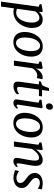

<svg xmlns="http://www.w3.org/2000/svg" viewBox="1340 -2148 1062 3783"><g transform="rotate(90 1871.5 -257.0)"><path d="M12 254 113 -488 60 -510 67 -544.5 199.5 -567 219.5 -556.5 211 -487Q226.5 -507.5 249.5 -525.8Q272.5 -544 301.2 -555.5Q330 -567 364 -567Q420.5 -567 457.5 -540.5Q494.5 -514 513 -466.5Q531.5 -419 531.5 -355.5Q531.5 -305 517.8 -253Q504 -201 477.5 -154Q451 -107 412.5 -70Q374 -33 324.5 -11.5Q275 10 215.5 10Q199 10 180.5 7Q162 4 145 0.5L110 254ZM153.5 -62.5Q169 -52.5 187.8 -48.2Q206.5 -44 228 -44Q268 -44 299.8 -62.8Q331.5 -81.5 355 -113Q378.5 -144.5 394.2 -184.8Q410 -225 417.8 -268.2Q425.5 -311.5 425.5 -352.5Q425.5 -399 414.5 -432.5Q403.5 -466 383.2 -484Q363 -502 334.5 -502Q305.5 -502 280.2 -489Q255 -476 235.5 -456.8Q216 -437.5 203.5 -419Z M896 -567.5Q960.5 -567.5 1005.2 -540.8Q1050 -514 1073.2 -463Q1096.5 -412 1096.5 -339Q1096.5 -271.5 1076.5 -208.8Q1056.5 -146 1018.8 -96.2Q981 -46.5 928.2 -17.8Q875.5 11 810.5 11Q747.5 11 702.5 -15Q657.5 -41 634 -91.2Q610.5 -141.5 610 -213Q610 -282 630 -345.5Q650 -409 687.8 -459Q725.5 -509 778.2 -538.2Q831 -567.5 896 -567.5ZM880.5 -515Q847.5 -515 821.5 -496.8Q795.5 -478.5 776.2 -448Q757 -417.5 744 -379Q731 -340.5 725 -299.5Q719 -258.5 719 -219.5Q719 -159 732 -119.2Q745 -79.5 769.2 -60.2Q793.5 -41 828 -41Q860.5 -41 886 -59Q911.5 -77 930.8 -107.5Q950 -138 962.5 -176.5Q975 -215 981.5 -256Q988 -297 987.5 -335.5Q987.5 -396.5 975.2 -436Q963 -475.5 939.5 -495.2Q916 -515 880.5 -515Z M1174.5 0 1241 -481 1190 -506 1197 -543 1318.5 -565.5 1339 -554 1332.5 -465 1327 -424Q1335.5 -446.5 1352.5 -471.5Q1369.5 -496.5 1393 -518Q1416.5 -539.5 1445.8 -553Q1475 -566.5 1508 -566.5Q1517.5 -566.5 1527 -564.8Q1536.5 -563 1541 -559.5L1518.5 -448.5Q1513 -452.5 1500.8 -455.8Q1488.5 -459 1469.5 -459Q1450 -459 1429.2 -452.5Q1408.5 -446 1388.5 -433.2Q1368.5 -420.5 1352 -401.2Q1335.5 -382 1323.5 -356L1274.5 0Z M1700 -175.5Q1697.5 -158.5 1696 -145.5Q1694.5 -132.5 1693.5 -121Q1692.5 -109.5 1692.5 -96.5Q1692.5 -80 1700.8 -71.2Q1709 -62.5 1725 -62.5Q1761.5 -62.5 1786.8 -75.2Q1812 -88 1827.5 -100.5L1839.5 -60.5Q1828 -46.5 1805.2 -30.2Q1782.5 -14 1749.8 -2Q1717 10 1675 10Q1637.5 10 1613.2 -9.5Q1589 -29 1589 -74Q1589 -79 1589.2 -86Q1589.5 -93 1590.5 -102.5Q1591.5 -112 1593 -124.5Q1594.5 -137 1596.5 -154L1643.5 -492.5H1580.5L1589.5 -532.5L1654 -553Q1664.5 -564.5 1676 -589Q1687.5 -613.5 1698.2 -641.2Q1709 -669 1716.5 -690.5H1772.5L1753.5 -554H1880L1871.5 -492.5H1745.5Z M2006.5 10Q1984.5 10 1968.8 3.2Q1953 -3.5 1945.2 -17.5Q1937.5 -31.5 1939.5 -53Q1941.5 -73 1946.8 -108Q1952 -143 1959 -188Q1966 -233 1974 -283.5Q1982 -334 1989.5 -385.8Q1997 -437.5 2003.5 -485L1941.5 -508.5L1948 -543L2092 -565.5L2114 -555L2043 -87.5Q2040 -69.5 2045 -60.8Q2050 -52 2058.5 -52Q2068.5 -52 2080 -58.8Q2091.5 -65.5 2108.5 -82L2121.5 -57Q2116.5 -49.5 2101.2 -33.5Q2086 -17.5 2062 -3.8Q2038 10 2006.5 10ZM2074 -631Q2048.5 -631 2032.2 -648.2Q2016 -665.5 2016.5 -693.5Q2017.5 -726 2037.5 -747.2Q2057.5 -768.5 2087 -768.5Q2112.5 -768.5 2127.8 -752Q2143 -735.5 2143 -709.5Q2143 -675 2123.5 -653Q2104 -631 2074 -631Z M2489 -567.5Q2553.5 -567.5 2598.2 -540.8Q2643 -514 2666.2 -463Q2689.5 -412 2689.5 -339Q2689.5 -271.5 2669.5 -208.8Q2649.5 -146 2611.8 -96.2Q2574 -46.5 2521.2 -17.8Q2468.5 11 2403.5 11Q2340.5 11 2295.5 -15Q2250.5 -41 2227 -91.2Q2203.5 -141.5 2203 -213Q2203 -282 2223 -345.5Q2243 -409 2280.8 -459Q2318.5 -509 2371.2 -538.2Q2424 -567.5 2489 -567.5ZM2473.5 -515Q2440.5 -515 2414.5 -496.8Q2388.5 -478.5 2369.2 -448Q2350 -417.5 2337 -379Q2324 -340.5 2318 -299.5Q2312 -258.5 2312 -219.5Q2312 -159 2325 -119.2Q2338 -79.5 2362.2 -60.2Q2386.5 -41 2421 -41Q2453.5 -41 2479 -59Q2504.5 -77 2523.8 -107.5Q2543 -138 2555.5 -176.5Q2568 -215 2574.5 -256Q2581 -297 2580.5 -335.5Q2580.5 -396.5 2568.2 -436Q2556 -475.5 2532.5 -495.2Q2509 -515 2473.5 -515Z M2926 -436.5Q2945 -463.5 2968.5 -487.2Q2992 -511 3018.5 -529Q3045 -547 3073.5 -557Q3102 -567 3132 -567Q3185 -567 3216.8 -535.2Q3248.5 -503.5 3248.5 -422.5Q3248.5 -401.5 3244.2 -370.5Q3240 -339.5 3234.2 -306.8Q3228.5 -274 3223.5 -247Q3219.5 -221.5 3213.8 -192.5Q3208 -163.5 3204 -135.2Q3200 -107 3199 -84.5Q3199 -67.5 3202.5 -59.8Q3206 -52 3212.5 -52Q3222.5 -52 3233.5 -57.8Q3244.5 -63.5 3259.5 -76.5L3272 -51Q3268.5 -44.5 3253 -29.8Q3237.5 -15 3213.2 -2.5Q3189 10 3157.5 10Q3133.5 10 3118.8 2Q3104 -6 3097.5 -20.5Q3091 -35 3092 -55Q3092.5 -70.5 3095 -90.2Q3097.5 -110 3101.8 -132.5Q3106 -155 3110.2 -177.8Q3114.5 -200.5 3118.5 -221Q3122.5 -242 3127 -266.2Q3131.5 -290.5 3135.5 -316.2Q3139.5 -342 3142 -366.8Q3144.5 -391.5 3144.5 -413.5Q3144 -445 3138.2 -462.5Q3132.5 -480 3119.8 -487Q3107 -494 3085.5 -494Q3065.5 -494 3042.8 -483.2Q3020 -472.5 2997.5 -453.8Q2975 -435 2954 -410.5Q2933 -386 2916.5 -358.5L2868 0H2768.5L2833 -482.5L2783 -507L2790.5 -544.5L2917.5 -567L2938.5 -556.5Z M3696.5 -470H3692Q3682 -481.5 3652.8 -496Q3623.5 -510.5 3587 -510.5Q3559.5 -510.5 3537.2 -502.5Q3515 -494.5 3501.5 -478.5Q3488 -462.5 3486 -438Q3485 -412 3497 -391Q3509 -370 3529.5 -352Q3550 -334 3573 -317Q3598 -298.5 3624 -276.5Q3650 -254.5 3667.5 -225Q3685 -195.5 3685 -154Q3685 -114.5 3668.5 -83.8Q3652 -53 3623.5 -32.2Q3595 -11.5 3558.2 -0.8Q3521.5 10 3480.5 10Q3456.5 10 3425.5 4.2Q3394.5 -1.5 3368.8 -9.8Q3343 -18 3333.5 -27L3350 -99.5H3352.5Q3364 -89 3386.5 -77.5Q3409 -66 3434.8 -57.8Q3460.5 -49.5 3482.5 -49.5Q3507 -49.5 3530.8 -56.2Q3554.5 -63 3570.2 -80.2Q3586 -97.5 3586 -127.5Q3586 -154 3571.8 -175Q3557.5 -196 3536 -213.5Q3514.5 -231 3491.5 -247Q3471 -260.5 3447 -283Q3423 -305.5 3405.5 -337Q3388 -368.5 3388 -409.5Q3388 -458 3414.5 -493.2Q3441 -528.5 3486.5 -547.8Q3532 -567 3587.5 -567Q3614 -567 3639.8 -564Q3665.5 -561 3685.2 -556.2Q3705 -551.5 3713 -547.5Z"/></g></svg>

Font: Merriweather 20pt
Style: Italic
Weight: 400
Italic angle: -7.8°
Version: Version 2.101